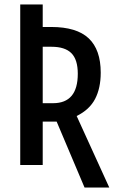

<svg xmlns="http://www.w3.org/2000/svg" viewBox="-20 -734 516 854"><path d="M356 100 232 -193H170V0H70V-714H170V-614H208Q321 -614 374.5 -563.5Q428 -513 428 -411Q428 -342 403 -294Q378 -246 321 -218L466 100ZM216 -275Q326 -275 326 -406Q326 -469 297.5 -497.5Q269 -526 209 -526H170V-275Z"/></svg>

Font: Noto Sans ExtraCondensed Medium
Style: Regular
Weight: 500
Width: 2
Designer: Monotype Design Team
Foundry: Monotype Imaging Inc.
Version: Version 2.013; ttfautohint (v1.8.4.7-5d5b)